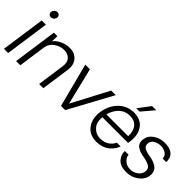

<svg xmlns="http://www.w3.org/2000/svg" viewBox="45 -1503 2258 2258"><g transform="rotate(45 1174.5 -373.5)"><path d="M101 -702Q104 -722 120.5 -736.5Q137 -751 157 -751Q177 -751 189.5 -736.5Q202 -722 199 -702Q196 -681 179.5 -666.5Q163 -652 143 -652Q123 -652 110.5 -666.5Q98 -681 101 -702ZM94 -550H164L86 0H16Z M553 -556Q641 -556 687.5 -501Q734 -446 721 -355L671 0H601L650 -349Q659 -414 625 -453Q591 -492 527 -492Q459 -492 403 -450.5Q347 -409 338 -346L289 0H219L297 -550H356L352 -463Q386 -505 441 -530.5Q496 -556 553 -556Z M1331 -545 1035 0H965L824 -545H901L1013 -86L1255 -545Z M1793 -756 1666 -606H1610L1724 -756ZM1630 -553Q1742 -553 1797 -476.5Q1852 -400 1835 -278Q1833 -259 1830 -250H1404Q1393 -159 1441 -107Q1489 -55 1555 -54Q1624 -53 1669.5 -82.5Q1715 -112 1735 -159H1798Q1791 -135 1774 -109Q1757 -83 1728.5 -56Q1700 -29 1654.5 -12Q1609 5 1554 5Q1440 4 1382.5 -76Q1325 -156 1342 -274Q1359 -395 1437.5 -474Q1516 -553 1630 -553ZM1775 -307Q1780 -391 1740 -441.5Q1700 -492 1622 -492Q1543 -492 1489 -441.5Q1435 -391 1413 -307Z M2057 9Q1958 9 1912.5 -42.5Q1867 -94 1871 -156H1934Q1934 -116 1971.5 -81.5Q2009 -47 2065 -47Q2121 -47 2163 -77.5Q2205 -108 2212 -155Q2219 -203 2184 -226.5Q2149 -250 2079 -262Q2043 -268 2017 -276.5Q1991 -285 1966.5 -301Q1942 -317 1931.5 -343.5Q1921 -370 1926 -405Q1936 -475 1997.5 -516Q2059 -557 2134 -557Q2311 -557 2308 -408H2248Q2246 -456 2210 -477Q2174 -498 2137 -499Q2087 -501 2046 -479Q2005 -457 1999 -414Q1993 -369 2026 -349Q2059 -329 2123 -319Q2158 -313 2185.5 -303.5Q2213 -294 2239.5 -276.5Q2266 -259 2278 -229.5Q2290 -200 2285 -160Q2275 -89 2209.5 -40Q2144 9 2057 9Z"/></g></svg>

Font: Oakes Grotesk Light
Style: Italic
Weight: 300
Italic angle: -8°
Designer: Samuel Oakes
Foundry: Samuel Oakes
Version: Version 1.000;PS 001.000;hotconv 1.0.88;makeotf.lib2.5.64775